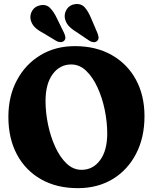

<svg xmlns="http://www.w3.org/2000/svg" viewBox="-20 -944 783 974"><path d="M360 -710Q467 -710 546.5 -665Q626 -620 669.5 -540Q713 -460 713 -354.5Q713 -246 670.2 -163.8Q627.5 -81.5 551.5 -35.5Q475.5 10.5 375 10.5Q268 10.5 188.8 -34.2Q109.5 -79 66 -160.2Q22.5 -241.5 22.5 -351Q22.5 -456 65.8 -537Q109 -618 185 -664Q261 -710 360 -710ZM524 -267Q524 -324.5 511.5 -385.8Q499 -447 475.2 -499.2Q451.5 -551.5 417.8 -584.2Q384 -617 341.5 -617Q283.5 -617 247.2 -567.8Q211 -518.5 211 -431.5Q211 -374 223.5 -313Q236 -252 259.8 -199.8Q283.5 -147.5 317.2 -115Q351 -82.5 394 -82.5Q451.5 -82.5 487.8 -131.5Q524 -180.5 524 -267ZM443 -849.5 474.5 -776Q479 -764 480 -754.2Q481 -744.5 473 -736.5Q466 -729.5 455 -730Q444 -730.5 434 -737L368 -781.5Q340 -798.5 326 -815.5Q312 -832.5 308.5 -855Q306 -879 320.2 -899.2Q334.5 -919.5 361 -923Q392 -927 410.5 -905.8Q429 -884.5 443 -849.5ZM269.5 -849.5 305 -777Q310 -766 311.5 -756Q313 -746 306 -738Q299 -730.5 288.2 -730.2Q277.5 -730 267 -735.5L199 -776.5Q169.5 -792 154.8 -807.8Q140 -823.5 135 -846Q131 -870 144.2 -891Q157.5 -912 183.5 -917Q214 -923.5 233.8 -903.8Q253.5 -884 269.5 -849.5Z"/></svg>

Font: Fraunces 144pt S100
Style: Bold
Weight: 700
Version: Version 1.000; ttfautohint (v1.8.3)